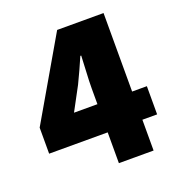

<svg xmlns="http://www.w3.org/2000/svg" viewBox="-118 -733 776 832"><g transform="rotate(-20 270.0 -317.0)"><path d="M290 0V-344Q290 -376 292.5 -419Q295 -462 296 -494H292Q280 -466 267 -437.5Q254 -409 240 -380L182 -272H518V-142H20V-262L236 -634H450V0Z"/></g></svg>

Font: Assistant ExtraLight ExtraBold
Style: Regular
Weight: 800
Version: Version 3.000